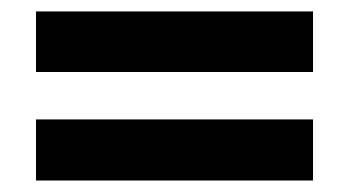

<svg xmlns="http://www.w3.org/2000/svg" viewBox="-20 -520 612 336"><path d="M43 -394V-500H527.8V-394ZM43 -204.1V-311H527.8V-204.1Z"/></svg>

Font: Open Sans
Style: Bold
Weight: 700
Designer: Monotype Design Team
Foundry: Monotype Imaging Inc.
Version: Version 3.000; ttfautohint (v1.8.4)